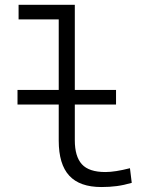

<svg xmlns="http://www.w3.org/2000/svg" viewBox="-20 -752 626 782"><path d="M51.3 -326.2V-385.7H219.2V-672.9H55.7V-732.4H284.7V-385.7H452.6V-326.2H284.7V-180.7Q284.7 -114.7 313.5 -83Q342.3 -51.3 409.2 -51.3Q448.7 -51.3 509.3 -66.9L516.6 -7.3Q484.9 2 455.6 5.9Q426.3 9.8 393.1 9.8Q304.7 9.8 262 -36.6Q219.2 -83 219.2 -179.2V-326.2Z"/></svg>

Font: CaskaydiaMono NF Light
Style: Regular
Weight: 300
Designer: Aaron Bell
Foundry: Saja Typeworks
Version: Version 2111.001; ttfautohint (v1.8.4);Nerd Fonts 3.1.1